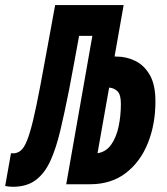

<svg xmlns="http://www.w3.org/2000/svg" viewBox="-41 -713 647 743"><path d="M8.8 9.8Q-5.4 9.8 -21 6.8L1.5 -120.1Q4.4 -119.6 9.8 -119.6Q25.9 -119.6 38.8 -129.9Q51.8 -140.1 63.2 -168.2Q74.7 -196.3 87.2 -248Q99.6 -299.8 115.2 -382.3Q129.4 -456.5 144 -538.1Q158.7 -619.6 172.4 -693.4H437.5L402.3 -494.1Q406.2 -494.1 409.2 -494.1Q447.8 -494.1 482.2 -477.5Q516.6 -460.9 538.6 -423.1Q560.5 -385.3 560.5 -320.8Q560.5 -231.9 531.2 -159.2Q502 -86.4 445.6 -43.2Q389.2 0 307.6 0H215.3L316.4 -574.2H265.1Q255.4 -522.5 245.6 -468Q235.8 -413.6 226.1 -364.3Q209 -277.8 192.6 -208.7Q176.3 -139.6 154.1 -90.8Q131.8 -42 97.2 -16.1Q62.5 9.8 8.8 9.8ZM336.4 -120.1Q369.1 -125 389.2 -153.3Q409.2 -181.6 418 -223.4Q426.8 -265.1 426.8 -311Q426.8 -346.7 413.8 -359.6Q400.9 -372.6 381.3 -374Z"/></svg>

Font: Cascadia Code PL
Style: Bold Italic
Weight: 700
Italic angle: -10°
Monospace: yes
Designer: Aaron Bell
Foundry: Saja Typeworks
Version: Version 2404.023; ttfautohint (v1.8.4)